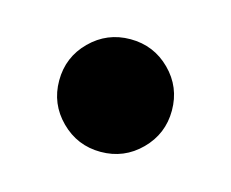

<svg xmlns="http://www.w3.org/2000/svg" viewBox="-42 -210 329 273"><g transform="rotate(15 122.5 -74.0)"><path d="M122.3 8.8Q87.9 8.8 63.6 -15.5Q39.3 -39.7 39.3 -74.1Q39.3 -108.7 63.6 -132.8Q87.9 -157 122.3 -157Q156.8 -157 181 -132.8Q205.2 -108.7 205.2 -74.1Q205.2 -39.7 181 -15.5Q156.8 8.8 122.3 8.8Z"/></g></svg>

Font: Inter Numeric Softened
Style: Regular
Weight: 400
Designer: Aaron212
Version: Version 1.004